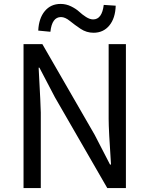

<svg xmlns="http://www.w3.org/2000/svg" viewBox="-20 -959 762 979"><path d="M100 0V-734H196L463 -271L541 -120H546Q534 -298 534 -352V-734H622V0H527L260 -463L181 -614H177Q188 -411 188 -385V0ZM457 -792Q421 -792 391 -812Q361 -832 336.5 -852Q312 -872 291 -872Q245 -872 237 -797L175 -803Q178 -866 208.5 -902.5Q239 -939 289 -939Q317 -939 342.5 -926.5Q368 -914 383.5 -899.5Q399 -885 418.5 -872.5Q438 -860 455 -860Q500 -860 509 -934L570 -930Q568 -866 537.5 -829Q507 -792 457 -792Z"/></svg>

Font: Noto Sans SC
Style: Regular
Weight: 400
Designer: Ryoko NISHIZUKA  (kana, bopomofo & ideographs); Paul D. Hunt (Latin, Greek & Cyrillic); Sandoll Communications , Soo-you
Foundry: Adobe
Version: Version 2.002;hotconv 1.0.116;makeotfexe 2.5.65601